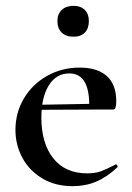

<svg xmlns="http://www.w3.org/2000/svg" viewBox="-20 -627 454 659"><path d="M33 -181Q33 -240 62 -289Q91 -338 141.5 -366.5Q192 -395 254 -395Q314 -395 346.5 -366Q379 -337 379 -280Q379 -265 376.5 -258Q374 -251 368 -251H286Q291 -375 218 -375Q173 -375 147.5 -334Q122 -293 122 -223Q122 -135 163 -83.5Q204 -32 279 -32Q307 -32 326 -39Q345 -46 376 -62L378 -63Q380 -63 382.5 -59Q385 -55 383 -53Q347 -19 310 -3.5Q273 12 230 12Q169 12 124.5 -15Q80 -42 56.5 -86Q33 -130 33 -181ZM92 -267 314 -271V-251L93 -250ZM177 -555Q177 -579 192 -593Q207 -607 232 -607Q257 -607 271 -593Q285 -579 285 -555Q285 -529 271 -515Q257 -501 232 -501Q206 -501 191.5 -515.5Q177 -530 177 -555Z"/></svg>

Font: Cormorant Garamond SemiBold
Style: Regular
Weight: 600
Designer: Christian Thalmann (Catharsis Fonts)
Foundry: Catharsis Fonts
Version: Version 4.000